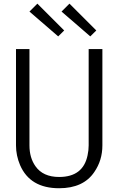

<svg xmlns="http://www.w3.org/2000/svg" viewBox="-20 -1003 632 1031"><path d="M310.5 -940.9 353 -983.4 497.1 -839.4 464.8 -807.6ZM138.2 -940.9 180.7 -983.4 324.7 -839.4 292.5 -807.6ZM65.9 -222.2V-739.7H138.2V-222.2Q138.2 -155.8 170.4 -110.4Q210.9 -52.7 297.4 -52.7Q426.3 -52.7 450.2 -168.9Q456.1 -195.8 456.1 -222.2V-739.7H529.8V-222.2Q529.8 -142.1 486.3 -79.1Q427.7 7.8 297.4 7.8Q141.6 7.8 87.9 -116.2Q65.9 -168 65.9 -222.2Z"/></svg>

Font: News Cycle
Style: Regular
Weight: 500
Version: Version 0.5.2